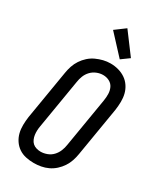

<svg xmlns="http://www.w3.org/2000/svg" viewBox="-241 -1067 982 1161"><g transform="rotate(30 250.0 -486.5)"><path d="M203 8Q175 8 147.5 2Q120 -4 98 -19Q76 -34 61 -56.5Q46 -79 39.5 -105Q33 -131 33.5 -160Q34 -189 38 -217L95 -559Q99 -584 107 -608Q115 -632 129.5 -654Q144 -676 164 -694Q184 -712 208 -723Q232 -734 256.5 -740Q281 -746 306 -746Q335 -746 362 -738.5Q389 -731 411 -716Q433 -701 448 -678.5Q463 -656 469.5 -630Q476 -604 475.5 -575Q475 -546 471 -518L414 -176Q410 -151 402 -127Q394 -103 379.5 -81Q365 -59 345 -41Q325 -23 301.5 -12Q278 -1 253 3.5Q228 8 203 8ZM205 -72Q227 -72 249.5 -80.5Q272 -89 288 -106Q304 -123 313 -145Q322 -167 325 -189L382 -531Q386 -555 385.5 -578.5Q385 -602 375.5 -622Q366 -642 346 -652.5Q326 -663 302 -663Q280 -663 258 -654Q236 -645 220 -628Q204 -611 195.5 -589.5Q187 -568 184 -546L127 -204Q124 -188 123.5 -172.5Q123 -157 125 -142.5Q127 -128 133 -114Q139 -100 149.5 -90.5Q160 -81 175 -76.5Q190 -72 205 -72ZM341 -795 217 -929 287 -981 396 -835Z"/></g></svg>

Font: Iosevka Slab Medium Oblique
Style: Regular
Weight: 500
Italic angle: -9°
Monospace: yes
Designer: Belleve Invis
Foundry: Belleve Invis
Version: Version 11.1.1; ttfautohint (v1.8.3)